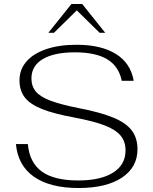

<svg xmlns="http://www.w3.org/2000/svg" viewBox="-20 -935 771 965"><path d="M60 -211H120Q128 -118 190 -73Q252 -28 373 -28Q486 -28 548.5 -67.5Q611 -107 611 -179Q611 -223 586.5 -253Q562 -283 506.5 -304.5Q451 -326 355 -344Q251 -363 191 -387Q131 -411 104.5 -445.5Q78 -480 78 -531Q78 -586 113 -626Q148 -666 212.5 -688Q277 -710 365 -710Q489 -710 563 -663.5Q637 -617 652 -529H592Q577 -602 519 -637Q461 -672 357 -672Q252 -672 195 -638Q138 -604 138 -541Q138 -501 160.5 -474.5Q183 -448 235 -428.5Q287 -409 379 -391Q487 -370 550.5 -343.5Q614 -317 642.5 -279Q671 -241 671 -185Q671 -94 592.5 -42Q514 10 375 10Q232 10 151 -46.5Q70 -103 60 -211ZM339 -915H393L509 -770H481L366 -883L251 -770H223Z"/></svg>

Font: Fahkwang ExtraLight
Style: Regular
Weight: 275
Designer: Suppakit Chalermlarp | Katatrad Co.,Ltd.
Foundry: Cadson Demak Co.,Ltd.
Version: Version 1.000; ttfautohint (v1.6)